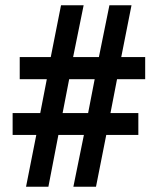

<svg xmlns="http://www.w3.org/2000/svg" viewBox="-20 -710 601 730"><path d="M79 0 118 -197H28V-280H133L158 -409H55V-493H173L212 -690H298L258 -493H356L396 -690H480L441 -493H532V-409H425L400 -280H506V-197H384L345 0H259L299 -197H202L164 0ZM218 -280H315L340 -409H243Z"/></svg>

Font: Noto Sans Kannada Condensed SemiBold
Style: Regular
Weight: 600
Width: 3
Designer: Jelle Bosma - Monotype Design Team
Foundry: Monotype Imaging Inc.
Version: Version 2.005; ttfautohint (v1.8.4.7-5d5b)